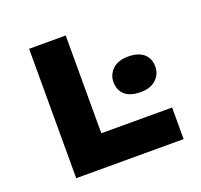

<svg xmlns="http://www.w3.org/2000/svg" viewBox="-122 -838 1024 976"><g transform="rotate(-20 390.0 -350.0)"><path d="M130 0V-700H328V-171H711V0ZM589 -299Q532 -299 503.5 -324.5Q475 -350 475 -395Q475 -434 504.5 -462.5Q534 -491 589 -491Q644 -491 673 -465.5Q702 -440 702 -395Q702 -356 672.5 -327.5Q643 -299 589 -299Z"/></g></svg>

Font: Lexend Giga ExtraBold
Style: Regular
Weight: 800
Designer: Bonnie Shaver-Troup, Thomas Jockin
Foundry: Lexend
Version: Version 1.007